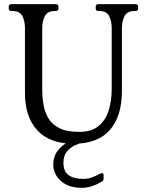

<svg xmlns="http://www.w3.org/2000/svg" viewBox="-20 -680 693 923"><path d="M631 -660Q644 -660 644 -647V-640Q644 -627 631 -627H625Q592 -627 579 -603Q566 -579 566 -544V-242Q566 -121 508 -55Q450 11 334 11Q219 11 159.5 -53.5Q100 -118 100 -233V-544Q100 -579 87.5 -603Q75 -627 41 -627H35Q22 -627 22 -640V-647Q22 -660 35 -660H247Q261 -660 261 -647V-640Q261 -627 247 -627H242Q209 -627 196 -603Q183 -579 183 -544V-251Q183 -214 189 -177.5Q195 -141 212.5 -111.5Q230 -82 265.5 -64Q301 -46 360 -46Q421 -46 455 -75Q489 -104 503 -151Q517 -198 517 -251V-544Q517 -579 504.5 -603Q492 -627 458 -627H453Q440 -627 440 -640V-647Q440 -660 453 -660ZM415 -16Q416 -14 417.5 -11Q419 -8 419 -6Q419 0 408 0Q404 0 385 3.5Q366 7 342.5 17.5Q319 28 302 48Q285 68 285 102Q285 144 310 162Q335 180 381 180Q403 180 421.5 173Q440 166 453 159Q466 152 470 152Q478 152 478 163V178Q478 188 471 192Q420 223 375 223Q327 223 296.5 206.5Q266 190 251 164.5Q236 139 236 112Q236 72 257 45Q278 18 307.5 2.5Q337 -13 363 -19.5Q389 -26 399 -26Q410 -26 414 -18Z"/></svg>

Font: Young Serif Light
Style: Regular
Weight: 300
Designer: Bastien Sozeau
Foundry: NBR — Bastien Sozeau
Version: Version 5.001